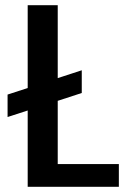

<svg xmlns="http://www.w3.org/2000/svg" viewBox="-20 -715 484 735"><path d="M9 -353V-267L86 -292V0H435V-87H201V-329L293 -359V-446L201 -416V-695H86V-378Z"/></svg>

Font: Poppins Medium
Style: Regular
Weight: 500
Designer: Ninad Kale (Devanagari), Jonny Pinhorn (Latin)
Foundry: Indian Type Foundry
Version: 4.004